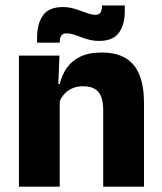

<svg xmlns="http://www.w3.org/2000/svg" viewBox="-20 -700 606 720"><path d="M520 0H367V-289Q367 -316 360 -335.8Q353 -355.5 336.5 -366Q320 -376.5 291.5 -376.5Q268 -376.5 250 -368.2Q232 -360 219.8 -345.8Q207.5 -331.5 201.5 -313.5L178 -385H204Q212 -418.5 230.2 -445Q248.5 -471.5 280.5 -487.2Q312.5 -503 361.5 -503Q416.5 -503 451.5 -481.8Q486.5 -460.5 503.2 -418.5Q520 -376.5 520 -313.5ZM204 0H51V-491.5H203L198 -368.5L204 -354ZM351 -546.5Q333 -546.5 316.2 -550.5Q299.5 -554.5 284.2 -560.5Q269 -566.5 255.2 -570.8Q241.5 -575 230 -575Q215.5 -575 210 -567Q204.5 -559 204 -542.5V-540H119V-559Q119 -609.5 140.5 -641.5Q162 -673.5 216 -673.5Q235.5 -673.5 252.5 -669Q269.5 -664.5 284.5 -658.8Q299.5 -653 312.8 -648.8Q326 -644.5 337.5 -644.5Q351.5 -644.5 356.8 -652.8Q362 -661 362.5 -677V-679.5H448V-659Q448 -608.5 426.2 -577.5Q404.5 -546.5 351 -546.5Z"/></svg>

Font: Anek Devanagari
Style: Bold
Weight: 700
Designer: Kailash Malviya (Devanagari) & Yesha Goshar (Latin)
Foundry: Ek Type
Version: Version 1.003